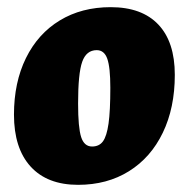

<svg xmlns="http://www.w3.org/2000/svg" viewBox="-20 -504 526 536"><path d="M19 -184Q19 -274 52.5 -342Q86 -410 147 -447Q208 -484 289 -484Q376 -484 422 -435.5Q468 -387 468 -295Q468 -203 434.5 -133.5Q401 -64 340 -26Q279 12 198 12Q112 12 65.5 -39Q19 -90 19 -184ZM288 -259Q288 -316 279.5 -340Q271 -364 250 -364Q221 -364 209.5 -331.5Q198 -299 198 -215Q198 -148 206.5 -121.5Q215 -95 237 -95Q257 -95 267.5 -109.5Q278 -124 283 -159Q288 -194 288 -259Z"/></svg>

Font: Alegreya Black
Style: Italic
Weight: 900
Italic angle: -7°
Designer: Juan Pablo del Peral
Foundry: Huerta Tipografica
Version: Version 2.007; ttfautohint (v1.6)